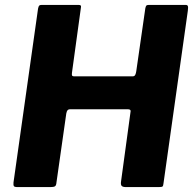

<svg xmlns="http://www.w3.org/2000/svg" viewBox="-20 -762 791 782"><path d="M265 -317Q259 -317 255.5 -313.5Q252 -310 250 -300L210 -19Q209 -6 203.5 -3Q198 0 185 0H52Q39 0 36.5 -4Q34 -8 35 -19L135 -727Q137 -737 140 -739.5Q143 -742 150 -742H300Q307 -742 309 -739Q311 -736 309 -727L273 -465Q272 -456 274 -453.5Q276 -451 283 -451H520Q528 -451 531 -457.5Q534 -464 535 -472L572 -729Q574 -738 577 -740Q580 -742 587 -742H736Q743 -742 745 -737.5Q747 -733 745 -718L646 -16Q645 -5 642 -2.5Q639 0 626 0H493Q480 0 475.5 -5Q471 -10 473 -23L512 -309Q513 -317 500 -317Z"/></svg>

Font: Libre Franklin Thin
Style: Bold Italic
Weight: 700
Italic angle: -8°
Version: Version 3.000